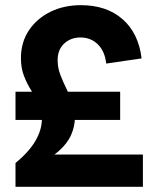

<svg xmlns="http://www.w3.org/2000/svg" viewBox="-20 -723 617 743"><path d="M115 -82 40 -92Q93 -136 117.5 -178.5Q142 -221 142 -262Q142 -293 130 -319.5Q118 -346 101.5 -372Q85 -398 73 -428.5Q61 -459 61 -498Q61 -559 91.5 -605Q122 -651 174.5 -677Q227 -703 293 -703Q392 -703 454 -649Q516 -595 528 -497L391 -477Q386 -524 359 -551Q332 -578 291 -578Q254 -578 228.5 -554.5Q203 -531 203 -490Q203 -461 213.5 -433.5Q224 -406 237 -380Q250 -354 260 -326.5Q270 -299 270 -270Q270 -235 255.5 -201.5Q241 -168 207 -138Q173 -108 115 -82ZM40 0V-92L114 -125H533V0ZM40 -259V-368H445V-259Z"/></svg>

Font: Radio Canada Big SemiBold
Style: Regular
Weight: 600
Designer: Étienne Aubert Bonn
Foundry: Coppers and Brasses
Version: Version 1.001